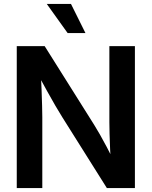

<svg xmlns="http://www.w3.org/2000/svg" viewBox="-20 -964 777 984"><path d="M65.9 0V-727.5H209L462.9 -323.7Q475.6 -303.7 492.2 -274.4Q508.8 -245.1 527.3 -210.2Q545.9 -175.3 563 -137.7L548.8 -120.1Q546.4 -155.8 544.4 -197.3Q542.5 -238.8 541.5 -276.6Q540.5 -314.5 540.5 -337.4V-727.5H671.4V0H527.8L299.3 -363.3Q283.2 -389.2 263.7 -422.4Q244.1 -455.6 220.9 -498Q197.8 -540.5 168.5 -593.8L188.5 -604.5Q191.4 -550.8 193.1 -503.7Q194.8 -456.5 195.8 -420.7Q196.8 -384.8 196.8 -363.8V0ZM326.7 -794.4 219.7 -943.8H343.8L418 -794.4Z"/></svg>

Font: Inter 24pt SemiBold
Style: Regular
Weight: 600
Designer: Rasmus Andersson
Foundry: rsms
Version: Version 4.001;git-66647c0bb